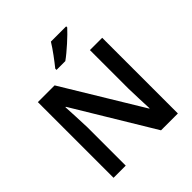

<svg xmlns="http://www.w3.org/2000/svg" viewBox="-244 -1175 1281 1281"><g transform="rotate(-45 396.5 -535.0)"><path d="M584 -994V-1004H440C413 -959 363 -893 333 -856V-844H416C466 -879 551 -957 584 -994ZM700 -66V-780H584V-417C585 -352 589 -277 591 -224H588L251 -780H93V-66H208V-426C206 -496 202 -566 199 -626H203L541 -66Z"/></g></svg>

Font: Noto Sans Malayalam UI SemiBold
Style: Regular
Weight: 600
Designer: Jelle Bosma - Monotype Design Team
Foundry: Monotype Imaging Inc.
Version: Version 2.104